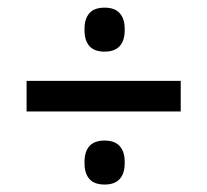

<svg xmlns="http://www.w3.org/2000/svg" viewBox="-20 -562 542 502"><path d="M452.5 -270.5H49.5V-350.5H452.5ZM253.5 -79.5Q226.5 -79.5 213.8 -94Q201 -108.5 201 -135V-139.5Q201 -165.5 213.8 -180Q226.5 -194.5 253.5 -194.5Q280 -194.5 293 -180Q306 -165.5 306 -139.5V-135Q306 -108.5 293 -94Q280 -79.5 253.5 -79.5ZM253.5 -427Q226.5 -427 213.8 -441.5Q201 -456 201 -482.5V-487Q201 -513 213.8 -527.5Q226.5 -542 253.5 -542Q280 -542 293 -527.5Q306 -513 306 -487V-482.5Q306 -456 293 -441.5Q280 -427 253.5 -427Z"/></svg>

Font: Anek Kannada Medium
Style: Regular
Weight: 500
Designer: Vaishnavi Murthy, Maithili Shingre (Kannada) & Yesha Goshar (Latin)
Foundry: Ek Type
Version: Version 1.003